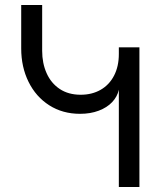

<svg xmlns="http://www.w3.org/2000/svg" viewBox="-20 -745 640 765"><path d="M301.5 -367.5Q346.5 -367.5 381 -387.2Q415.5 -407 434.5 -443.8Q453.5 -480.5 453.5 -530V-556.5H535.5V0H453.5V-387.5Q447.5 -360 427 -338.2Q406.5 -316.5 373.5 -304Q340.5 -291.5 299 -291.5Q229.5 -291.5 176.2 -325.5Q123 -359.5 93.8 -418.8Q64.5 -478 64.5 -552V-725H148V-542.5Q148 -493 165.8 -453.2Q183.5 -413.5 218 -390.5Q252.5 -367.5 301.5 -367.5Z"/></svg>

Font: JuliaMono
Style: Regular
Weight: 400
Monospace: yes
Designer: cormullion
Foundry: corm
Version: Version 0.055; ttfautohint (v1.8.4)